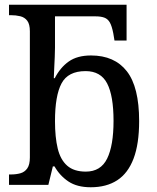

<svg xmlns="http://www.w3.org/2000/svg" viewBox="-20 -780 661 810"><path d="M363 10Q305 10 268.5 -14.5Q232 -39 210 -78H203L184 0H18V-44H26Q48 -44 66 -49Q84 -54 95 -69.5Q106 -85 106 -116V-648Q106 -678 95 -692.5Q84 -707 65.5 -711.5Q47 -716 25 -716H18V-760H514V-609H463L458 -639Q452 -670 443.5 -685Q435 -700 420.5 -705.5Q406 -711 383 -711H212V-579Q212 -562 211 -540Q210 -518 209 -497.5Q208 -477 207.5 -463.5Q207 -450 207 -450H211Q234 -495 270 -520.5Q306 -546 364 -546Q463 -546 515 -479.5Q567 -413 567 -269Q567 -173 543.5 -111Q520 -49 474.5 -19.5Q429 10 363 10ZM342 -56Q405 -56 432 -111Q459 -166 459 -270Q459 -376 432 -428Q405 -480 341 -480Q267 -480 239.5 -428Q212 -376 212 -269Q212 -201 223.5 -153.5Q235 -106 263.5 -81Q292 -56 342 -56Z"/></svg>

Font: ET Text
Style: Regular
Weight: 470
Designer: Monotype Design Team
Foundry: Monotype Imaging Inc.
Version: Version 2.009